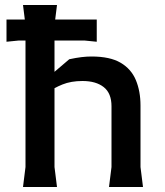

<svg xmlns="http://www.w3.org/2000/svg" viewBox="-20 -748 659 768"><path d="M6 -581V-670H367V-581L317 -586H56ZM416 0 426 -80V-323Q426 -375 395 -399.5Q364 -424 310 -424Q264 -424 229.5 -410Q195 -396 171.5 -378Q148 -360 135 -347V-407L257 -511Q285 -517 306 -519.5Q327 -522 346 -522Q420 -522 462.5 -497Q505 -472 523.5 -427.5Q542 -383 542 -326V-80L552 0ZM72 0 82 -80V-648L72 -728H208L198 -648V-80L208 0Z"/></svg>

Font: AR One Sans SemiBold
Style: Regular
Weight: 600
Designer: Niteesh Yadav
Foundry: Niteesh Yadav
Version: Version 1.001;gftools[0.9.33]